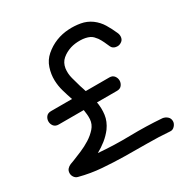

<svg xmlns="http://www.w3.org/2000/svg" viewBox="-162 -850 937 970"><g transform="rotate(-30 306.5 -365.5)"><path d="M554.7 -91.8Q570.3 -89.8 582 -79.6Q593.8 -69.3 593.8 -52.7Q593.8 -38.1 582 -25.4Q570.3 -12.7 554.7 -14.6Q490.2 -19.5 425.3 -19.5Q360.4 -19.5 295.4 -20.5Q230.5 -21.5 166 -26.4Q101.6 -31.2 38.1 -47.9Q25.4 -50.8 17.6 -61.5Q9.8 -72.3 9.8 -85Q9.8 -99.6 18.1 -108.9Q26.4 -118.2 38.1 -123Q43.9 -125 49.3 -127Q54.7 -128.9 59.6 -130.9Q82 -139.6 111.8 -152.3Q141.6 -165 168 -181.6Q194.3 -198.2 213.9 -220.2Q233.4 -242.2 235.4 -270.5Q236.3 -285.2 234.9 -298.8Q233.4 -312.5 231.4 -326.2H85.9Q66.4 -326.2 57.1 -338.4Q47.9 -350.6 47.9 -365.2Q47.9 -379.9 57.1 -392.1Q66.4 -404.3 85.9 -404.3H208Q197.3 -435.5 188.5 -466.3Q179.7 -497.1 178.7 -529.3Q177.7 -565.4 189.5 -601.1Q201.2 -636.7 229.5 -661.1Q258.8 -686.5 294.4 -700.7Q330.1 -714.8 369.1 -716.8Q402.3 -718.8 436.5 -712.9Q470.7 -707 499 -686.5Q526.4 -666 543.5 -637.7Q560.5 -609.4 574.2 -578.1Q581.1 -563.5 578.1 -548.3Q575.2 -533.2 560.5 -525.4Q547.9 -517.6 530.8 -521Q513.7 -524.4 506.8 -539.1Q500 -554.7 492.7 -570.3Q485.4 -585.9 475.6 -600.6Q468.8 -609.4 461.9 -616.7Q455.1 -624 445.3 -628.9Q422.9 -639.6 391.6 -640.1Q360.4 -640.6 335 -632.8Q304.7 -623 283.2 -604.5Q261.7 -585.9 256.8 -554.7Q252.9 -526.4 260.7 -496.6Q268.6 -466.8 276.4 -440.4Q279.3 -431.6 282.2 -422.9Q285.2 -414.1 288.1 -404.3H425.8Q444.3 -404.3 453.6 -392.1Q462.9 -379.9 462.9 -365.2Q462.9 -350.6 453.6 -338.4Q444.3 -326.2 425.8 -326.2H308.6Q315.4 -289.1 310.5 -252.9Q305.7 -216.8 281.2 -182.6Q261.7 -157.2 237.3 -137.7Q212.9 -118.2 184.6 -102.5Q276.4 -94.7 369.1 -96.7Q461.9 -98.6 554.7 -91.8Z"/></g></svg>

Font: Schoolbell
Style: Regular
Weight: 400
Designer: Font Diner, Inc
Foundry: Font Diner, Inc
Version: Version 1.000